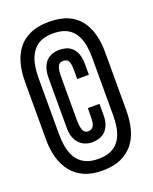

<svg xmlns="http://www.w3.org/2000/svg" viewBox="-131 -754 664 835"><g transform="rotate(-20 201.0 -336.0)"><path d="M198.5 7.5Q249 7.5 284 -8.2Q319 -24 341.2 -51.8Q363.5 -79.5 373.8 -118Q384 -156.5 384 -202V-472Q384 -516.5 374.2 -554.5Q364.5 -592.5 342.8 -621Q321 -649.5 285.8 -665Q250.5 -680.5 198.5 -680.5Q148 -680.5 112.5 -665Q77 -649.5 55 -621.2Q33 -593 22.8 -555Q12.5 -517 12.5 -472V-202Q12.5 -156.5 23.5 -118.2Q34.5 -80 56.8 -52Q79 -24 114.2 -8.2Q149.5 7.5 198.5 7.5ZM198.5 -46.5Q172 -46.5 151.2 -53.5Q130.5 -60.5 115.8 -73.8Q101 -87 91.8 -106.2Q82.5 -125.5 78 -150.8Q73.5 -176 73.5 -206.5V-467.5Q73.5 -497.5 78 -522.2Q82.5 -547 91.8 -566.2Q101 -585.5 115.2 -599.2Q129.5 -613 150.8 -620Q172 -627 198.5 -627Q226.5 -627 247 -620.2Q267.5 -613.5 282 -600Q296.5 -586.5 305.8 -567Q315 -547.5 319 -522.5Q323 -497.5 323 -467V-204.5Q323 -175.5 319 -150.8Q315 -126 306 -106.8Q297 -87.5 282.5 -74Q268 -60.5 247.5 -53.5Q227 -46.5 198.5 -46.5ZM198.5 -123.5Q214.5 -123.5 230 -128.2Q245.5 -133 257.5 -144Q269.5 -155 276.8 -173.5Q284 -192 284 -219.5V-270H230V-240Q230 -228.5 229.5 -218Q229 -207.5 227 -199.5Q225 -191.5 221.5 -186.2Q218 -181 212.2 -177.8Q206.5 -174.5 198.5 -174.5Q188.5 -174.5 182.5 -179.2Q176.5 -184 173.5 -192.2Q170.5 -200.5 169 -213Q167.5 -225.5 167.5 -240V-435Q167.5 -451 169 -463Q170.5 -475 173.8 -483.2Q177 -491.5 183 -495.5Q189 -499.5 198.5 -499.5Q207 -499.5 212.8 -497Q218.5 -494.5 222 -489.8Q225.5 -485 227.2 -477.2Q229 -469.5 229.5 -459.2Q230 -449 230 -436V-404.5H284V-452.5Q284 -482 276.8 -501Q269.5 -520 257.5 -531Q245.5 -542 230.5 -546.2Q215.5 -550.5 198.5 -550.5Q183.5 -550.5 168.5 -545.8Q153.5 -541 141.5 -530Q129.5 -519 122 -499.2Q114.5 -479.5 114.5 -450V-220.5Q114.5 -193 122 -174.8Q129.5 -156.5 141.2 -145.2Q153 -134 168 -128.8Q183 -123.5 198.5 -123.5Z"/></g></svg>

Font: Anybody ExtraCondensed Medium
Style: Regular
Weight: 500
Width: 2
Version: Version 1.113;gftools[0.9.25]